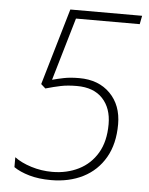

<svg xmlns="http://www.w3.org/2000/svg" viewBox="-52 -757 627 810"><g transform="rotate(5 261.5 -352.0)"><path d="M194 10Q142 10 102 -1.5Q62 -13 36 -31V-73Q64 -52 107 -38.5Q150 -25 196 -25Q258 -25 308 -50Q358 -75 387 -124Q416 -173 416 -246Q416 -314 378 -354.5Q340 -395 269 -395Q230 -395 201 -389Q172 -383 137 -373L118 -390L213 -714H517L510 -678H240L162 -412Q184 -418 211 -423.5Q238 -429 276 -429Q358 -429 407 -379.5Q456 -330 456 -249Q456 -166 422.5 -108Q389 -50 330 -20Q271 10 194 10Z"/></g></svg>

Font: Noto Sans Disp ExtLt
Style: Italic
Weight: 200
Italic angle: -12°
Designer: Monotype Design Team
Foundry: Monotype Imaging Inc.
Version: Version 2.000;GOOG;noto-source:20170915:90ef993387c0